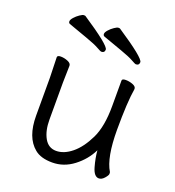

<svg xmlns="http://www.w3.org/2000/svg" viewBox="-133 -817 856 940"><g transform="rotate(20 295.0 -347.5)"><path d="M485 13Q460 13 447.5 -31Q435 -75 432 -114Q405 -59 354.5 -20.5Q304 18 244 18Q184 18 152 -9Q92 -58 92 -171V-368L89 -474Q89 -484 107 -484Q125 -484 143.5 -476.5Q162 -469 162 -456L160 -368V-175Q160 -117 181 -79.5Q202 -42 242.5 -42Q283 -42 323.5 -75Q364 -108 395 -171.5Q426 -235 426 -342V-475Q426 -485 445 -485Q464 -485 482 -478Q500 -471 500 -459V-457Q488 -385 488 -241Q488 -97 526 -35Q527 -33 527 -25.5Q527 -18 513.5 -2.5Q500 13 485 13ZM285 -574Q280 -574 260 -585.5Q240 -597 192 -614Q144 -631 94 -649Q87 -652 87 -660.5Q87 -669 98 -681.5Q109 -694 123 -703.5Q137 -713 143.5 -713Q150 -713 152 -712Q302 -613 302 -591Q302 -574 285 -574ZM465 -574Q460 -574 440 -585.5Q420 -597 372 -614Q324 -631 274 -649Q267 -652 267 -660.5Q267 -669 278 -681.5Q289 -694 303 -703.5Q317 -713 323.5 -713Q330 -713 332 -712Q482 -613 482 -591Q482 -574 465 -574Z"/></g></svg>

Font: LXGW Bright TC
Style: Regular
Weight: 400
Designer: Christian Thalmann (Catharsis Fonts)
Foundry: LXGW / Christian Thalmann (Catharsis Fonts) / Fontworks Inc.
Version: Version 5.501